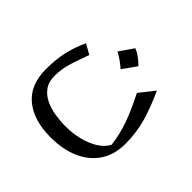

<svg xmlns="http://www.w3.org/2000/svg" viewBox="-155 -588 1013 1013"><g transform="rotate(45 352.0 -81.5)"><path d="M591.8 42.5Q583 -29.3 558.8 -96.2Q534.7 -163.1 492.7 -245.1L558.6 -328.6Q597.7 -244.1 618.9 -169.7Q640.1 -95.2 640.1 -12.7Q640.1 68.8 601.8 126Q563.5 183.1 495.1 212.9Q426.8 242.7 335.9 242.7Q209.5 242.7 137 182.6Q64.5 122.6 64.5 5.9Q64.5 -68.8 78.1 -127.4Q91.8 -186 117.7 -240.7L173.8 -209Q155.8 -162.1 138.7 -107.7Q121.6 -53.2 121.6 -2Q121.6 43 142.6 72Q163.6 101.1 197.8 117.2Q231.9 133.3 272.5 139.6Q313 146 352.1 146Q403.8 146 452.1 134Q500.5 122.1 537.6 98.9Q574.7 75.7 591.8 42.5ZM320.3 -406.2Q355.5 -393.1 398.9 -350.6Q385.3 -331.1 371.6 -312Q357.9 -293 343.3 -272.9Q309.6 -303.7 265.6 -327.6Q279.8 -347.7 293.2 -366.7Q306.6 -385.7 320.3 -406.2Z"/></g></svg>

Font: Pinar DS2-Regular
Style: Regular
Weight: 400
Designer: Amin Abedi
Version: Version 2.000